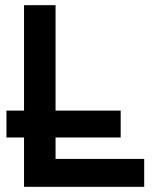

<svg xmlns="http://www.w3.org/2000/svg" viewBox="-20 -723 591 743"><path d="M195 -703H73V0H538V-108H195ZM447 -295H5V-191H447Z"/></svg>

Font: Geom Medium
Style: Bold
Weight: 500
Version: Version 1.102